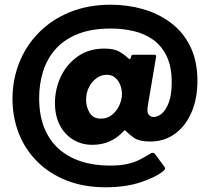

<svg xmlns="http://www.w3.org/2000/svg" viewBox="-20 -681 874 814"><path d="M670 46Q639 71 575.5 92Q512 113 428 113Q335 113 262 84Q189 55 137.5 3.5Q86 -48 59.5 -116Q33 -184 33 -262Q33 -343 61.5 -415Q90 -487 144.5 -542.5Q199 -598 276 -629.5Q353 -661 450 -661Q520 -661 585.5 -642.5Q651 -624 703.5 -585Q756 -546 786.5 -484.5Q817 -423 817 -338Q817 -263 792 -205Q767 -147 722 -114Q677 -81 617 -81Q570 -81 547 -97.5Q524 -114 515 -124Q511 -129 509 -128.5Q507 -128 502 -123Q480 -98 446.5 -82.5Q413 -67 372 -67Q326 -67 290 -89Q254 -111 233.5 -150.5Q213 -190 213 -244Q213 -304 238 -356.5Q263 -409 310 -442Q357 -475 422 -475Q464 -475 486 -462Q508 -449 525 -433Q528 -430 531 -431Q534 -432 535 -437L536 -442Q537 -449 547 -449H634Q643 -449 642 -441L607 -235Q602 -206 610 -195.5Q618 -185 631 -185Q649 -185 666.5 -200Q684 -215 696 -247.5Q708 -280 708 -332Q708 -398 687 -442Q666 -486 630 -512Q594 -538 547.5 -549Q501 -560 450 -560Q367 -560 309 -536.5Q251 -513 215 -472Q179 -431 162.5 -378Q146 -325 146 -265Q146 -193 167.5 -139.5Q189 -86 228.5 -50.5Q268 -15 323 3Q378 21 445 21Q489 21 518.5 14.5Q548 8 571 -3.5Q594 -15 616 -29Q630 -38 637 -28L677 26Q682 32 679 36.5Q676 41 670 46ZM345 -258Q345 -228 360 -203Q375 -178 408 -178Q434 -178 454 -193.5Q474 -209 485.5 -233.5Q497 -258 497 -283Q497 -303 489.5 -321.5Q482 -340 468 -352Q454 -364 432 -364Q410 -364 390 -350Q370 -336 357.5 -312Q345 -288 345 -258Z"/></svg>

Font: Libre Franklin Black
Style: Regular
Weight: 900
Designer: Pablo Impallari, Rodrigo Fuenzalida, Nhung Nguyen
Foundry: Impallari Type
Version: Version 3.000